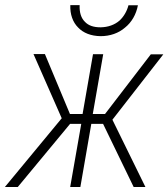

<svg xmlns="http://www.w3.org/2000/svg" viewBox="-63 -744 670 764"><path d="M347.2 -251 468.8 0H515.6L384.3 -267.6L586.9 -527.8H537.1L355 -290.5H306.2L347.7 -528.3H307.1L265.6 -290.5H215.3L115.7 -528.8H70.3L182.6 -273.4L-43.5 0H7.8L215.8 -251H260.3L216.3 0H256.8L300.3 -251ZM485.8 -723.1H448.2Q443.4 -704.6 434.1 -689Q424.8 -673.3 412.6 -662.1Q397.9 -649.4 378.9 -642.6Q359.9 -635.7 336.9 -635.3Q316.4 -635.3 301 -640.6Q285.6 -646 275.4 -656.7Q263.7 -668 258.3 -684.8Q252.9 -701.7 253.9 -723.6H216.8Q215.8 -695.8 223.9 -673.1Q231.9 -650.4 247.6 -634.8Q263.2 -618.2 285.9 -609.4Q308.6 -600.6 336.9 -600.1Q365.7 -600.1 390.6 -608.9Q415.5 -617.7 434.6 -634.3Q454.1 -649.9 467.3 -672.6Q480.5 -695.3 485.8 -723.1Z"/></svg>

Font: Roboto Mono ExtraLight
Style: Italic
Weight: 250
Italic angle: -10°
Monospace: yes
Designer: Google
Version: Version 3.000